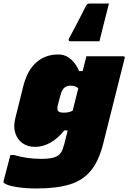

<svg xmlns="http://www.w3.org/2000/svg" viewBox="-70 -869 728 1089"><path d="M328 -635Q322 -635 320 -639.5Q318 -644 321 -650Q340 -685 355 -714Q370 -743 385.5 -772.5Q401 -802 419 -838Q425 -849 438 -849H548Q533 -791 521 -743Q509 -695 494 -635ZM259 -560Q295 -560 319 -543Q343 -526 358 -504Q373 -482 378 -466H399Q404 -487 409.5 -508Q415 -529 420 -550H629Q640 -550 637 -539Q607 -419 575.5 -294Q544 -169 516 -57Q492 41 446.5 97.5Q401 154 326 177Q251 200 137 200Q72 200 19 191Q-34 182 -49 167Q-51 165 -50 159Q-40 121 -30.5 84.5Q-21 48 -11 10H9Q81 32 165 32Q206 32 230.5 25.5Q255 19 267 7Q279 -5 284.5 -20.5Q290 -36 294 -50Q299 -70 304 -89.5Q309 -109 314 -129H294Q260 -85 217 -60.5Q174 -36 129 -36Q87 -36 57.5 -57Q28 -78 16.5 -115Q5 -152 17 -199L62 -380Q85 -471 136.5 -515.5Q188 -560 259 -560ZM259 -240Q266 -230 292 -230Q321 -230 342 -241Q350 -273 358 -304.5Q366 -336 374 -368Q367 -375 356.5 -379Q346 -383 329 -383Q307 -383 293.5 -370Q280 -357 272 -326L257 -269Q253 -250 259 -240Z"/></svg>

Font: Recursive Sn Lnr St XBk
Style: Italic
Weight: 1000
Italic angle: -15°
Version: Version 1.079;hotconv 1.0.112;makeotfexe 2.5.65598; ttfautoh